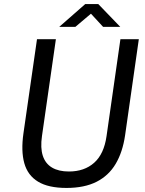

<svg xmlns="http://www.w3.org/2000/svg" viewBox="-20 -916 715 946"><path d="M307.6 10Q218.2 10 167.4 -21Q116.5 -51.9 99.7 -112.1Q83 -172.2 95.6 -259.6L162.3 -723H255.4L186.8 -245.7Q178.3 -187.2 191 -148.4Q203.8 -109.6 236.4 -90.3Q269 -71 319.5 -71Q395.5 -71 443.9 -114Q492.4 -156.9 505 -245.7L573.3 -723H664L596.4 -249.8Q584.3 -166.6 549.9 -108.6Q515.5 -50.6 455.7 -20.3Q395.9 10 307.6 10ZM271.7 -783.5 399.9 -895.9H464.3L572.7 -783.5H488.1L428.1 -848.5L351.2 -783.5Z"/></svg>

Font: Public Sans Thin
Style: Italic
Weight: 100
Italic angle: -8°
Designer: The Public Sans project authors (U.S. Web Design System). Libre Franklin designed by Pablo Impallari and Rodrigo Fuenzal
Version: Version 2.000